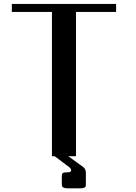

<svg xmlns="http://www.w3.org/2000/svg" viewBox="-20 -812 707 998"><path d="M583.5 -791.5V-750H375V0H335L412.6 56.2Q425.3 66.4 426.3 83.5V146Q426.3 154.3 425 157.7Q423.8 161.1 417 164.1Q410.2 167 395 167H332.5Q317.9 167 310.8 163.3Q303.7 159.7 302.7 156.5Q301.8 153.3 301.3 146V104.5Q301.3 91.8 306.4 87.6Q311.5 83.5 332.5 83.5Q350.1 83.5 350.1 72.8Q350.1 66.4 341.3 58.1L264.2 0H250V-750H41.5V-791.5Z"/></svg>

Font: Gputeks
Style: Bold
Weight: 600
Width: 8
Version: Version 0.9